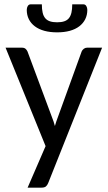

<svg xmlns="http://www.w3.org/2000/svg" viewBox="-20 -695 493 876"><path d="M5.4 0ZM199.7 140.6Q195.8 150.4 189.2 155.8Q182.6 161.1 169.9 161.1H106L188 -28.3L5.4 -477.5H79.6Q90.8 -477.5 96.7 -472.2Q102.5 -466.8 105.5 -460L216.8 -161.1Q220.7 -150.9 224.4 -140.6Q228 -130.4 230.5 -120.1Q233.4 -130.9 237.1 -141.4Q240.7 -151.9 244.6 -162.1L352.5 -460Q355.5 -467.3 362.3 -472.4Q369.1 -477.5 377.4 -477.5H445.8ZM240.7 -593.3Q259.8 -593.3 272.9 -597.7Q286.1 -602.1 294.2 -611.8Q302.2 -621.6 305.9 -637.2Q309.6 -652.8 309.6 -675.3H359.9Q369.1 -675.3 373.8 -667.5Q378.4 -659.7 378.4 -649.9Q378.4 -626.5 368.9 -607.4Q359.4 -588.4 341.8 -575Q324.2 -561.5 298.6 -554.4Q272.9 -547.4 240.7 -547.4Q208 -547.4 182.4 -554.4Q156.7 -561.5 138.9 -575Q121.1 -588.4 111.6 -607.4Q102.1 -626.5 102.1 -649.9Q102.1 -659.7 106.7 -667.5Q111.3 -675.3 120.6 -675.3H170.9Q170.9 -652.8 174.6 -637.2Q178.2 -621.6 186.5 -611.8Q194.8 -602.1 208 -597.7Q221.2 -593.3 240.7 -593.3Z"/></svg>

Font: Carlito
Style: Regular
Weight: 400
Designer: Lukasz Dziedzic
Foundry: tyPoland Lukasz Dziedzic
Version: Version 1.104